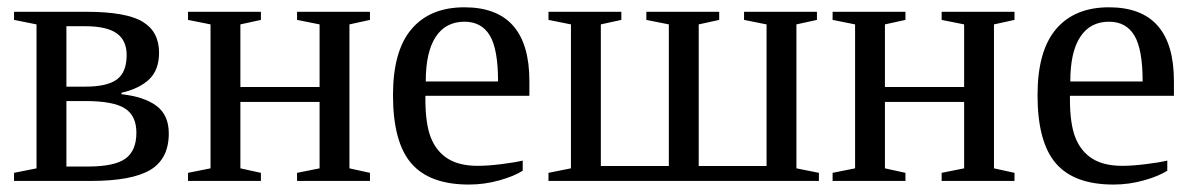

<svg xmlns="http://www.w3.org/2000/svg" viewBox="-20 -491 3240 521"><path d="M18.1 0V-22L79.1 -34.2V-424.8L18.1 -437V-459H214.4Q322.3 -459 366.9 -432.1Q411.6 -405.3 411.6 -348.1Q411.6 -301.3 385 -275.9Q358.4 -250.5 309.6 -239.3V-235.4Q371.6 -228.5 404.8 -203.6Q438 -178.7 438 -128.9Q438 -60.1 387.9 -30Q337.9 0 225.6 0ZM218.3 -39.1Q290.5 -39.1 320.3 -60.5Q350.1 -82 350.1 -130.9Q350.1 -177.2 318.6 -197Q287.1 -216.8 211.9 -216.8H160.2V-39.1ZM160.2 -255.9H211.9Q270.5 -255.9 297.1 -275.4Q323.7 -294.9 323.7 -341.8Q323.7 -381.3 296.6 -400.6Q269.5 -419.9 210 -419.9H160.2Z M551.3 -424.8 490.2 -437V-459H688V-437L632.3 -424.8V-254.9H847.2V-424.8L786.1 -437V-459H983.9V-437L928.2 -424.8V-34.2L983.9 -22V0H786.1V-22L847.2 -34.2V-214.4H632.3V-34.2L688 -22V0H490.2V-22L551.3 -34.2Z M1134.3 -231V-222.2Q1134.3 -154.8 1149.2 -117.4Q1164.1 -80.1 1195.1 -60.5Q1226.1 -41 1276.4 -41Q1302.7 -41 1338.9 -45.4Q1375 -49.8 1398.4 -55.2V-27.8Q1375 -12.7 1334.7 -1.5Q1294.4 9.8 1252.4 9.8Q1145.5 9.8 1095.9 -47.9Q1046.4 -105.5 1046.4 -232.9Q1046.4 -353 1096.7 -412.1Q1147 -471.2 1240.2 -471.2Q1416.5 -471.2 1416.5 -271V-231ZM1240.2 -432.1Q1189.5 -432.1 1162.4 -391.1Q1135.3 -350.1 1135.3 -270H1331.5Q1331.5 -357.4 1309.1 -394.8Q1286.6 -432.1 1240.2 -432.1Z M1468.3 0V-22L1529.3 -34.2V-424.8L1468.3 -437V-459H1666V-437L1610.4 -424.8V-40.5H1794.9V-424.8L1733.9 -437V-459H1931.6V-437L1876 -424.8V-40.5H2060.1V-424.8L1999 -437V-459H2196.8V-437L2141.1 -424.8V-34.2L2202.1 -22V0Z M2300.3 -424.8 2239.3 -437V-459H2437V-437L2381.3 -424.8V-254.9H2596.2V-424.8L2535.2 -437V-459H2732.9V-437L2677.2 -424.8V-34.2L2732.9 -22V0H2535.2V-22L2596.2 -34.2V-214.4H2381.3V-34.2L2437 -22V0H2239.3V-22L2300.3 -34.2Z M2883.3 -231V-222.2Q2883.3 -154.8 2898.2 -117.4Q2913.1 -80.1 2944.1 -60.5Q2975.1 -41 3025.4 -41Q3051.8 -41 3087.9 -45.4Q3124 -49.8 3147.5 -55.2V-27.8Q3124 -12.7 3083.7 -1.5Q3043.5 9.8 3001.5 9.8Q2894.5 9.8 2845 -47.9Q2795.4 -105.5 2795.4 -232.9Q2795.4 -353 2845.7 -412.1Q2896 -471.2 2989.3 -471.2Q3165.5 -471.2 3165.5 -271V-231ZM2989.3 -432.1Q2938.5 -432.1 2911.4 -391.1Q2884.3 -350.1 2884.3 -270H3080.6Q3080.6 -357.4 3058.1 -394.8Q3035.6 -432.1 2989.3 -432.1Z"/></svg>

Font: Tinos
Style: Regular
Weight: 400
Designer: Steve Matteson
Foundry: Monotype Imaging Inc.
Version: Version 1.23